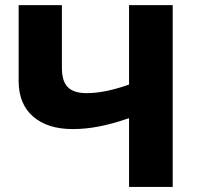

<svg xmlns="http://www.w3.org/2000/svg" viewBox="-20 -734 782 754"><path d="M658.2 -713.9H486.8V-401.9C422.9 -379.4 367.7 -368.2 320.8 -368.2C249 -368.2 223.1 -401.4 223.1 -467.8V-713.9H53.2V-416C53.2 -355.5 72.3 -309.1 109.9 -276.4C147.5 -243.7 199.2 -227.1 266.1 -227.1C334 -227.1 401.4 -240.7 486.8 -270V0H658.2Z"/></svg>

Font: Noto Reveo Sans
Style: Regular
Weight: 800
Designer: Monotype Design Team
Foundry: Monotype Imaging Inc.
Version: Version 2.007